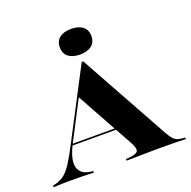

<svg xmlns="http://www.w3.org/2000/svg" viewBox="-155 -901 1026 1033"><g transform="rotate(-20 357.5 -384.5)"><path d="M157.3 -187.1Q115.3 -107.3 126.6 -61.7Q137.9 -16.1 200 -9.7L209.7 -8.9V0Q166.1 -1.6 139.1 -2Q112.1 -2.4 82.3 -2.4Q54 -2.4 31.9 -2Q9.7 -1.6 -21 0V-8.9L-1.6 -13.7Q25.8 -21.8 46.4 -37.5Q66.9 -53.2 89.9 -88.3Q112.9 -123.4 145.2 -186.3L351.6 -581.5H360.5L646 -65.3Q658.1 -45.2 667.3 -33.9Q676.6 -22.6 687.9 -17.3Q699.2 -12.1 716.9 -10.5L736.3 -8.9V0Q721 -0.8 698.8 -1.2Q676.6 -1.6 649.2 -2Q621.8 -2.4 591.9 -2.4H590.3Q560.5 -2.4 532.3 -2Q504 -1.6 478.6 -1.2Q453.2 -0.8 432.3 -0.4Q411.3 0 396.8 0V-8.9L416.9 -10.5Q456.5 -14.5 465.3 -28.2Q474.2 -41.9 451.6 -83.1L270.2 -411.3L286.3 -436.3ZM147.6 -175.8 152.4 -184.7H444.4L450 -175.8ZM358.1 -621.8Q316.9 -621.8 292.3 -640.3Q267.7 -658.9 267.7 -695.2Q267.7 -731.5 292.3 -750Q316.9 -768.5 358.1 -768.5Q399.2 -768.5 423.8 -750Q448.4 -731.5 448.4 -695.2Q448.4 -658.9 423.8 -640.3Q399.2 -621.8 358.1 -621.8Z"/></g></svg>

Font: Playfair 144pt SemiExpanded Black
Style: Regular
Weight: 900
Width: 6
Designer: Claus Eggers Sørensen
Foundry: Claus Eggers Sørensen
Version: Version 2.203